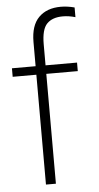

<svg xmlns="http://www.w3.org/2000/svg" viewBox="-53 -774 418 808"><g transform="rotate(-5 155.5 -370.0)"><path d="M150 -589V-500H283V-464H150V0H108V-464H8V-500H108V-602Q108 -672 142 -706Q176 -740 235 -740Q263 -740 293 -732V-691Q266 -699 240 -699Q196 -699 173 -675.5Q150 -652 150 -589Z"/></g></svg>

Font: MuliDisplayVN ExtraLight
Style: Regular
Weight: 200
Designer: Vernon Adams
Foundry: Vernon Adams
Version: Version 2.100